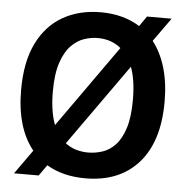

<svg xmlns="http://www.w3.org/2000/svg" viewBox="-51 -726 765 792"><g transform="rotate(5 332.0 -330.5)"><path d="M36 16 107 -84Q35 -173 35 -330Q35 -446 73 -523Q111 -600 178.5 -638.5Q246 -677 335 -677Q429 -677 497 -634L526 -676H628L558 -578Q592 -535 610.5 -473Q629 -411 629 -332Q629 -167 550 -78Q471 11 330 11Q237 11 170 -29L138 16ZM166 -334Q166 -291 171.5 -257Q177 -223 187 -197L428 -537Q389 -570 331 -570Q304 -570 275.5 -560.5Q247 -551 222 -525.5Q197 -500 181.5 -453.5Q166 -407 166 -334ZM333 -96Q362 -96 391.5 -105.5Q421 -115 445 -140.5Q469 -166 483.5 -211.5Q498 -257 498 -329Q498 -409 478 -464L238 -126Q259 -110 283 -103Q307 -96 333 -96Z"/></g></svg>

Font: Bricolage Grotesque 48pt SemiBold
Style: Regular
Weight: 600
Designer: Mathieu Triay
Foundry: Atelier Triay
Version: Version 1.000; ttfautohint (v1.8.4.7-5d5b);gftools[0.9.32]